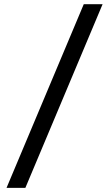

<svg xmlns="http://www.w3.org/2000/svg" viewBox="-20 -802 529 931"><path d="M11.7 108.9 386.2 -781.7H477.5L103 108.9Z"/></svg>

Font: Spartan MB SemBd
Style: Regular
Weight: 600
Designer: Matt Bailey, Mirko Velimirovic
Foundry: Matt Bailey
Version: Version 1.005